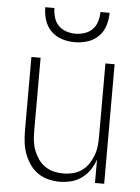

<svg xmlns="http://www.w3.org/2000/svg" viewBox="-53 -782 607 832"><g transform="rotate(5 250.0 -366.0)"><path d="M237 8Q212 8 187 1.5Q162 -5 141.5 -19.5Q121 -34 106.5 -55.5Q92 -77 83.5 -100.5Q75 -124 72 -149.5Q69 -175 69 -200V-520H109V-200Q109 -179 111.5 -158Q114 -137 121.5 -117.5Q129 -98 141 -80.5Q153 -63 170.5 -51Q188 -39 208.5 -34Q229 -29 250 -29Q271 -29 291.5 -34Q312 -39 329.5 -51Q347 -63 359 -80.5Q371 -98 378.5 -117.5Q386 -137 388.5 -158Q391 -179 391 -200V-520H431V0H391V-102Q383 -78 368.5 -56.5Q354 -35 333.5 -20Q313 -5 288 1.5Q263 8 237 8ZM250 -600Q222 -600 194.5 -608.5Q167 -617 147 -637Q127 -657 118.5 -684.5Q110 -712 110 -740H150Q150 -720 156 -699.5Q162 -679 176 -664.5Q190 -650 210 -643.5Q230 -637 250 -637Q270 -637 290 -643.5Q310 -650 324 -664.5Q338 -679 344 -699.5Q350 -720 350 -740H390Q390 -712 381.5 -684.5Q373 -657 353 -637Q333 -617 305.5 -608.5Q278 -600 250 -600Z"/></g></svg>

Font: Iosevka SS04 Extralight
Style: Regular
Weight: 200
Monospace: yes
Designer: Belleve Invis
Foundry: Belleve Invis
Version: Version 19.0.0; ttfautohint (v1.8.4)